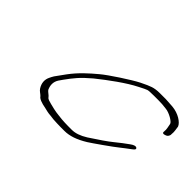

<svg xmlns="http://www.w3.org/2000/svg" viewBox="-77 -725 960 960"><g transform="rotate(45 403.0 -245.5)"><path d="M661.1 -481H617.9C598.7 -481 581.3 -478 569.3 -474C557.4 -470 538.2 -462 512.6 -449C473.1 -429 371.7 -363 337.8 -334C297.3 -300 258.8 -266 223.1 -218C202.3 -190 190 -173 185.5 -166C181.1 -159 177.1 -151 173.7 -144C162.8 -122 164 -98 179.2 -74C185.8 -63 198.8 -57 207.4 -48C214 -37 234 -29 267.1 -23C280.6 -20 292.7 -16 311.3 -15L335.9 -12C354.5 -11 371.9 -10 388.7 -10H415.1C451.1 -10 490 -23 535.3 -51C556.2 -64 648.6 -129 667.7 -145C677.2 -153 685.6 -159 692.1 -164L720.1 -185C732.7 -194 735 -200 728.4 -205C721.7 -210 709.7 -206 694.8 -195C667.4 -175 661.5 -171 626.9 -143C606.1 -126 569.7 -101 519 -68C488.6 -49 461.6 -40 437.6 -40H411.2C394.4 -40 379.4 -41 364.4 -42L338.6 -45C327.2 -46 315.2 -48 301.3 -51L272.3 -58C258.3 -62 245.3 -64 239.7 -73C233.1 -82 219.6 -89 213 -98C201.8 -122 202.2 -145 215.5 -166C219.5 -172 223.4 -178 229.4 -186C260 -228 279.9 -254 332.1 -298C389.3 -344 465.6 -400 521.8 -428C542.7 -439 557.6 -446 563.6 -448C569.6 -450 583.3 -451 607.3 -451H637.3C663.7 -451 668 -450 695 -447C720.2 -445 762.4 -421 764.3 -408C766.3 -393 771.9 -379 769.6 -360C767.9 -349 775.2 -347 790.1 -353C797.6 -356 802.5 -362 805 -371L805.4 -380C807.8 -395 802.7 -415 801.6 -427C793.9 -448 756.5 -474 709.7 -478Z"/></g></svg>

Font: MewTooHand
Style: UltimateItaWide
Weight: 400
Designer: Mew Too, Robert Jablonski
Version: Version 0.77